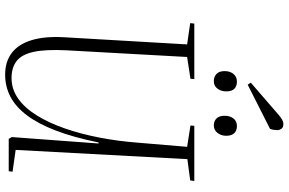

<svg xmlns="http://www.w3.org/2000/svg" viewBox="-208 -902 1124 748"><g transform="rotate(90 354.0 -528.0)"><path d="M564 -27 649 -15 647 0H521L514 -12L539 -350H535Q515 -252 488.5 -183Q462 -114 429 -70.5Q396 -27 356.5 -6.5Q317 14 271 14Q220 14 186 -12Q152 -38 136.5 -89Q121 -140 125 -214L153 -695L70 -707L72 -723H288L287 -708L202 -695L176 -225Q172 -144 182 -97.5Q192 -51 217.5 -31Q243 -11 284 -11Q328 -11 364.5 -37Q401 -63 430 -110Q459 -157 480.5 -219Q502 -281 516 -353.5Q530 -426 536 -505L552 -695L469 -708L470 -723H685L683 -707L600 -696ZM257 -841Q257 -862 268 -875.5Q279 -889 298 -889Q316 -889 326 -879Q336 -869 336 -847Q336 -828 325.5 -813.5Q315 -799 296 -799Q279 -799 268 -809.5Q257 -820 257 -841ZM431 -841Q431 -862 441.5 -875.5Q452 -889 471 -889Q489 -889 499 -878.5Q509 -868 509 -847Q509 -828 498 -813.5Q487 -799 468 -799Q452 -799 441.5 -809.5Q431 -820 431 -841ZM428 -1052Q437 -1060 446 -1065Q455 -1070 463 -1070Q477 -1070 482 -1062Q487 -1054 487 -1047Q487 -1042 486 -1034Q485 -1026 482 -1018L310 -931L302 -943Z"/></g></svg>

Font: Literata 60pt ExtraLight
Style: Italic
Weight: 250
Italic angle: -2°
Designer: Latin by Veronika Burian and Jose Scaglione. Greek by Irene Vlachou. Cyrillic by Vera Evstafieva
Foundry: TypeTogether
Version: Version 3.103;gftools[0.9.29]